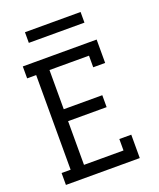

<svg xmlns="http://www.w3.org/2000/svg" viewBox="-165 -1019 929 1119"><g transform="rotate(-20 300.0 -459.0)"><path d="M47 0V-74H103V-661H47V-735H505V-590H431V-662H186V-419H425V-345H186V-74H431V-145H505V0ZM127 -852V-918H472V-852Z"/></g></svg>

Font: Iosevka Etoile
Style: Regular
Weight: 400
Designer: Belleve Invis
Foundry: Belleve Invis
Version: Version 33.2.4